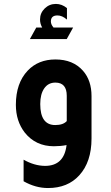

<svg xmlns="http://www.w3.org/2000/svg" viewBox="-20 -761 562 969"><path d="M349.1 -622.1 316.9 -564H130.9L163.1 -622.1H192.9Q181.6 -642.1 182.1 -663.1Q182.1 -695.3 205.6 -718.3Q229 -741.2 262.2 -741.2Q292 -741.2 317.9 -720.2V-662.1Q293.9 -683.1 270 -683.1Q236.8 -683.1 236.8 -652.8Q236.8 -637.7 250 -622.1ZM315.9 -28.8Q285.2 -22.9 252 -22.9Q160.2 -22.9 105 -91.8Q60.1 -149.9 60.1 -231.9Q60.1 -341.8 120.1 -404.8Q173.3 -460.9 259.8 -460.9Q348.6 -460.9 398.9 -403.8Q441.9 -355 441.9 -275.9V-62Q441.9 56.2 379.9 124Q321.8 188 222.2 188Q159.2 188 99.1 153.8V44.9Q153.3 75.7 207 76.2Q303.7 76.2 315.9 -28.8ZM316.9 -277.8Q316.9 -343.8 259.8 -344.2Q223.6 -344.2 203.4 -315.2Q183.1 -286.1 183.1 -235.8Q183.1 -129.9 258.8 -129.9Q298.8 -129.9 316.9 -149.9Z"/></svg>

Font: Tajawal
Style: Bold
Weight: 700
Designer: Boutros Fonts
Foundry: Created by Boutros International 2017
Version: Version 1.700